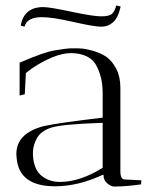

<svg xmlns="http://www.w3.org/2000/svg" viewBox="-20 -680 579 705"><path d="M360 -38H357Q267 4 182 4Q49 4 41 -101Q40 -108 40 -114Q40 -191 141 -217Q201 -230 357 -248V-336Q357 -378 347 -408Q337 -438 325 -452.5Q313 -467 294 -475Q270 -485 240.5 -485Q211 -485 173 -470Q118 -447 75 -412L71 -334L52 -329V-450L62 -454Q140 -488 181 -495Q222 -502 241 -502.5Q260 -503 277.5 -502Q295 -501 323 -493Q351 -485 371.5 -470.5Q392 -456 407 -427Q422 -398 422 -358V-52Q422 -21 438 -21L499 -18L498 -3Q442 5 398 5Q386 4 373 -7.5Q360 -19 360 -38ZM200 -12Q274 -12 357 -64V-229Q207 -224 168.5 -211.5Q130 -199 115.5 -172.5Q101 -146 101 -120Q101 -115 101 -110Q104 -58 132 -35Q160 -12 200 -12ZM139 -654Q162 -654 242 -637Q322 -620 351.5 -620Q381 -620 391 -629Q401 -638 407 -660L423 -656Q414 -615 395.5 -598.5Q377 -582 351.5 -582Q326 -582 249 -599.5Q172 -617 134 -617Q79 -617 70 -582L56 -586Q68 -654 139 -654Z"/></svg>

Font: Antic Didone
Style: Regular
Weight: 400
Designer: Santiago Orozco
Foundry: Santiago Orozco
Version: Version 2.001